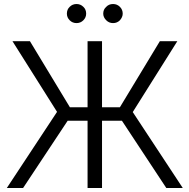

<svg xmlns="http://www.w3.org/2000/svg" viewBox="-20 -934 943 956"><path d="M577 -400 776 -729H863L641 -376L890 2H808L587 -333H488V2H416V-333H317L95 2H14L264 -377L42 -729H129L328 -400H416V-729H488V-400ZM327 -833Q313 -847 313 -866Q313 -887 327 -900Q341 -914 361 -914Q381 -914 395 -900Q409 -887 409 -866Q409 -847 395 -833Q381 -819 361 -819Q341 -819 327 -833ZM509 -833Q494 -848 494 -866Q494 -887 509 -900Q522 -914 543 -914Q563 -914 577 -900Q591 -886 591 -866Q591 -849 577 -833Q563 -819 543 -819Q523 -819 509 -833Z"/></svg>

Font: Sinter Normal
Style: Regular
Weight: 350
Foundry: Adobe & rsms
Version: Version 1.000